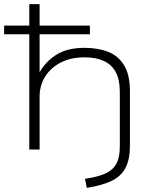

<svg xmlns="http://www.w3.org/2000/svg" viewBox="-25 -725 761 931"><path d="M396 186 387 142Q449 133 485.5 116.5Q522 100 539 69.5Q556 39 556 -14V-279Q556 -339 536 -375.5Q516 -412 478.5 -429.5Q441 -447 384 -447Q318 -447 269 -421.5Q220 -396 193.5 -353Q167 -310 167 -256V0H117V-559H-5V-601H117V-705H167V-601H411V-559H167V-365H162Q191 -422 245 -457.5Q299 -493 384 -493Q451 -493 500 -473.5Q549 -454 577 -408Q605 -362 605 -282V-17Q605 48 583.5 89Q562 130 516.5 152Q471 174 396 186Z"/></svg>

Font: Nunito Sans 10pt Expanded ExtraLight
Style: Regular
Weight: 250
Width: 7
Designer: Vernon Adams
Foundry: Vernon Adams
Version: Version 3.101;gftools[0.9.27]